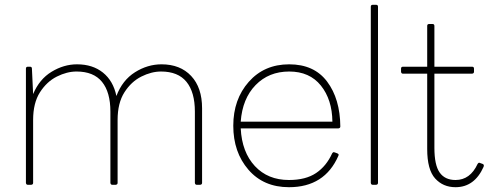

<svg xmlns="http://www.w3.org/2000/svg" viewBox="-20 -770 2048 800"><path d="M814 0H800Q793 0 792 -8V-305Q792 -386 757 -429Q722 -472 651 -472Q611 -472 569 -451Q527 -430 498.5 -385.5Q470 -341 470 -270V-8Q470 -1 462 0H448Q441 0 440 -8V-305Q440 -386 405 -429Q370 -472 299 -472Q259 -472 217 -451Q175 -430 146.5 -385.5Q118 -341 118 -270V-8Q118 -1 110 0H96Q89 0 88 -8V-484Q88 -492 96 -492H105Q113 -492 113 -484L118 -378Q144 -440 195 -471Q246 -502 301 -502Q366 -502 409 -467.5Q452 -433 465 -370Q490 -436 542.5 -469Q595 -502 653 -502Q731 -502 776.5 -453.5Q822 -405 822 -319V-8Q822 -1 814 0Z M1184 10Q1078 10 1015 -63Q952 -136 952 -246Q952 -356 1016.5 -429Q1081 -502 1185 -502Q1289 -502 1343 -430Q1397 -358 1398 -243Q1398 -236 1390 -235H983Q988 -136 1042 -78Q1096 -20 1184 -20Q1254 -20 1297 -49Q1340 -78 1364 -131Q1367 -136 1371 -136Q1372 -136 1376 -134.5Q1380 -133 1385.5 -131Q1391 -129 1391 -125L1390 -121Q1333 10 1184 10ZM1365 -263Q1364 -355 1317 -413.5Q1270 -472 1185 -472Q1100 -472 1045 -415.5Q990 -359 983 -263Z M1547 0H1533Q1526 0 1525 -8V-742Q1525 -750 1533 -750H1547Q1555 -750 1555 -742V-8Q1555 -1 1547 0Z M1878 10Q1826 10 1793 -26.5Q1760 -63 1760 -149V-463H1659Q1652 -463 1651 -471V-484Q1651 -492 1659 -492H1760V-662Q1760 -670 1768 -670H1782Q1790 -670 1790 -662V-492H1947Q1955 -492 1955 -484V-471Q1955 -464 1947 -463H1790V-154Q1790 -82 1812 -51Q1834 -20 1878 -20Q1939 -20 1970 -87Q1973 -92 1977 -92L1991 -87Q1996 -85 1996 -80L1995 -75Q1957 10 1878 10Z"/></svg>

Font: YamahaIndonesia935. App Thin
Style: Regular
Weight: 100
Designer: Dalton Maag Ltd
Foundry: Dalton Maag Ltd
Version: Version 1.002